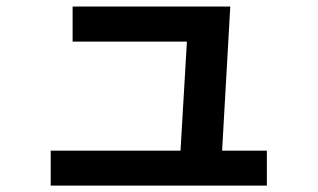

<svg xmlns="http://www.w3.org/2000/svg" viewBox="-20 -575 978 591"><path d="M557.5 -484.2 591.7 -447H203.5V-554.9H688.8L660.4 -53.6L532.3 -54ZM136.1 -111.2H801.4V-3.7H136.1Z"/></svg>

Font: WEMIX Pretendard Variable
Style: Regular
Weight: 400
Designer: Base glyphs from Inter by Rasmus Andersson; Hangeul glyphs from Noto Sans CJK(Source Han Sans) by Jang Soo-young and Kan
Foundry: Kil Hyung-jin
Version: Version 1.000;Glyphs 3.2 (3208)